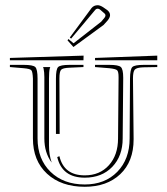

<svg xmlns="http://www.w3.org/2000/svg" viewBox="-20 -740 634 729"><path d="M245.1 -597.7 327.6 -709.5Q336.4 -720.2 351.1 -720.2Q359.4 -720.2 371.1 -712.9L386.7 -702.1Q397.9 -693.4 397.9 -682.6Q397.9 -673.3 387.7 -661.1L373 -645L258.8 -561.5L236.3 -586.9L239.7 -591.8L245.1 -587.4L259.3 -575.7L364.3 -657.7L377 -672.9Q380.4 -677.2 380.4 -681.2Q380.4 -686.5 375 -690.4L359.9 -703.6Q355.5 -707 351.1 -707Q345.2 -707 341.3 -702.1L250 -593.3ZM197.3 -143.6 205.6 -147Q222.7 -74.2 301.8 -74.2Q358.9 -74.2 393.6 -112.8Q428.2 -151.4 428.2 -214.4L430.2 -440.9V-447.3Q430.2 -468.3 424.6 -473.4Q418.9 -478.5 395 -481L340.8 -485.4V-493.7H395Q429.7 -493.7 438.7 -485.6Q447.8 -477.5 447.8 -445.3V-440.9L445.8 -214.4Q445.8 -147.5 406.2 -106.4Q366.7 -65.4 301.8 -65.4Q215.8 -65.4 197.3 -143.6ZM170.9 -485.4Q170.4 -484.4 169.7 -482.4Q168.9 -480.5 168.9 -479.5Q166 -467.8 166 -441.4V-188Q166 -152.3 176.3 -122.6Q148.4 -160.2 148.4 -214.4V-441.4V-447.3Q148.4 -465.8 145.5 -479.5Q145.5 -480.5 144.5 -482.4Q143.6 -484.4 143.6 -485.4ZM577.1 -528.8V-511.2H340.8V-520ZM206.5 -231.4H192.4V-441.4Q192.4 -477.1 200.7 -485.4Q209 -493.7 244.6 -493.7H296.9V-485.4L243.2 -482.9Q218.3 -481.9 211.9 -474.9Q205.6 -467.8 205.6 -442.4ZM297.4 -528.8 296.9 -511.2H17.6V-520ZM122.6 -441.4V-214.4Q122.6 -135.7 171.9 -87.6Q221.2 -39.6 301.8 -39.6Q378.4 -39.6 425.3 -87.6Q472.2 -135.7 472.2 -214.4L473.6 -441.4Q474.1 -477.1 482.4 -485.4Q490.7 -493.7 526.4 -493.7H577.1V-485.4L523.4 -484.4Q498.5 -483.4 491.7 -475.6Q484.9 -467.8 484.9 -442.4L487.3 -214.4V-210.9Q487.3 -126.5 436.5 -78.6Q385.7 -30.8 301.8 -30.8Q212.4 -30.8 158.7 -80.3Q105 -129.9 105 -214.4V-441.4Q104 -467.3 99.1 -473.1Q94.2 -479 69.8 -481L17.6 -485.4V-493.7H69.8Q105.5 -493.7 114 -485.4Q122.6 -477.1 122.6 -441.4Z"/></svg>

Font: FoglihtenNo03
Style: Regular
Weight: 500
Version: Version 0.59